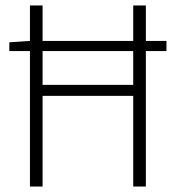

<svg xmlns="http://www.w3.org/2000/svg" viewBox="-20 -679 640 699"><path d="M14 -493V-525L89 -530V-659H135V-530H465V-659H511V-530H586V-493H511V0H465V-330H135V0H89V-493ZM135 -370H465V-493H135Z"/></svg>

Font: Source Code Pro Light
Style: Regular
Weight: 300
Monospace: yes
Designer: Paul D. Hunt, Teo Tuominen
Foundry: Adobe Systems Incorporated
Version: Version 2.030;PS 1.000;hotconv 16.6.51;makeotf.lib2.5.65220